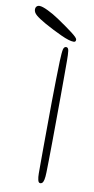

<svg xmlns="http://www.w3.org/2000/svg" viewBox="-169 -779 400 821"><g transform="rotate(10 31.0 -369.0)"><path d="M68 3.5Q60.5 3.5 57.8 -8.5Q55 -20.5 55 -36Q55 -45.5 55 -75.2Q55 -105 55.2 -148.8Q55.5 -192.5 55.8 -243.5Q56 -294.5 56.5 -346.5Q57 -398.5 58 -445Q59 -491.5 60 -525.5Q61.5 -564.5 64.5 -576.8Q67.5 -589 77 -589Q86 -589 88 -574.5Q90 -560 90 -531Q90 -506 90 -465.5Q90 -425 89.8 -376Q89.5 -327 89.2 -276.5Q89 -226 88.5 -180Q88 -134 87.5 -99Q87 -64 86.5 -47.5Q86 -26 83.5 -15Q81 -4 77.2 -0.2Q73.5 3.5 68 3.5ZM103 -617Q85 -617 48 -634Q11 -651 -26 -671.5Q-56 -688.5 -69.5 -700Q-83 -711.5 -83 -724.5Q-83 -733 -78.2 -737.8Q-73.5 -742.5 -66 -742.5Q-53.5 -742.5 -28.8 -730.5Q-4 -718.5 20.5 -702Q62 -674 87.5 -654.5Q113 -635 113 -627.5Q113 -622 110.8 -619.5Q108.5 -617 103 -617Z"/></g></svg>

Font: Gluten Thin
Style: Regular
Weight: 100
Designer: Tyler Finck
Foundry: Etcetera Type Company
Version: Version 1.300